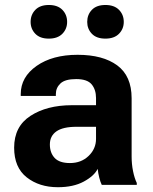

<svg xmlns="http://www.w3.org/2000/svg" viewBox="-20 -753 622 782"><path d="M37.6 -151.6Q37.6 -70.8 88.9 -30.6Q140.1 9.5 215.6 9.5Q278.6 9.5 320.9 -13.3Q363.3 -36.1 377.9 -65.2Q379.6 -47.9 384.3 -29.5Q388.9 -11.2 394.5 0H537.1V-7.8Q527.6 -27.6 521.9 -55.9Q516.1 -84.2 516.1 -115.5V-352.8Q516.1 -443.4 457.6 -486.6Q399.2 -529.8 296.1 -529.8Q193.6 -529.8 129 -484.5Q64.5 -439.2 64.5 -369.9V-362.3H207.5V-369.9Q207.5 -395.5 226.3 -413.2Q245.1 -430.9 290.3 -430.9Q335.4 -430.9 353.3 -409.4Q371.1 -387.9 371.1 -353.5V-324.5H271.5Q170.7 -324.2 104.1 -281.1Q37.6 -238 37.6 -151.6ZM183.1 -164.6Q183.1 -199.2 209.7 -217.9Q236.3 -236.6 291.5 -236.6H371.1V-187.5Q371.1 -147 340.9 -117.9Q310.8 -88.9 264.9 -88.9Q222.2 -88.9 202.6 -109.7Q183.1 -130.6 183.1 -164.6ZM104.7 -663.8Q104.7 -635.3 123.8 -615.5Q142.8 -595.7 178.7 -595.7Q214.8 -595.7 234.1 -615.5Q253.4 -635.3 253.4 -663.8Q253.4 -693.1 234.1 -712.9Q214.8 -732.7 179 -732.7Q143.1 -732.7 123.9 -712.9Q104.7 -693.1 104.7 -663.8ZM335.2 -663.8Q335.2 -635.3 354.1 -615.5Q373 -595.7 409.2 -595.7Q445.3 -595.7 464.7 -615.5Q484.1 -635.3 484.1 -663.8Q484.1 -693.1 464.7 -712.9Q445.3 -732.7 409.4 -732.7Q373.3 -732.7 354.2 -712.9Q335.2 -693.1 335.2 -663.8Z"/></svg>

Font: Roboto Flex
Style: Regular
Weight: 400
Designer: Berlow after Robertson
Foundry: Google
Version: Version 3.200;gftools[0.9.32]